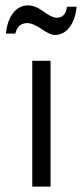

<svg xmlns="http://www.w3.org/2000/svg" viewBox="-20 -694 308 714"><path d="M2 -569Q7 -618 29 -646Q51 -674 85 -674Q111 -674 142 -651Q173 -628 191 -628Q224 -628 229 -669H265Q260 -620 238 -592Q216 -564 184 -564Q166 -564 134.5 -586Q103 -608 81 -608Q46 -608 37 -569ZM100 0V-468H168V0Z"/></svg>

Font: Didact Gothic
Style: Regular
Weight: 400
Designer: Daniel Johnson
Foundry: Daniel Johnson
Version: Version 2.101;PS 002.101;hotconv 1.0.88;makeotf.lib2.5.64775